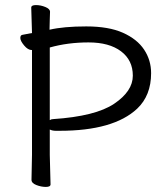

<svg xmlns="http://www.w3.org/2000/svg" viewBox="-20 -725 658 756"><path d="M104 -17 106 -116V-528H105Q90 -528 75 -546Q60 -564 60 -575.5Q60 -587 69 -588L106 -595Q103 -682 103 -695Q103 -705 121.5 -705Q140 -705 158.5 -697.5Q177 -690 177 -678.5Q177 -667 176 -649Q175 -631 175 -608Q231 -621 319.5 -621Q408 -621 464 -596Q520 -571 547.5 -529.5Q575 -488 575 -437Q575 -349 520 -297Q427 -210 215 -210H200Q186 -210 176 -215V-115L179 1Q179 11 160.5 11Q142 11 123 3.5Q104 -4 104 -17ZM176 -538V-252Q182 -256 189 -256Q356 -267 429.5 -316.5Q503 -366 503 -427Q503 -488 456.5 -523Q410 -558 328.5 -558Q247 -558 176 -538Z"/></svg>

Font: QiushuiShotai
Style: Regular
Weight: 600
Designer: Fontworks Inc.
Foundry: Fontworks Inc.
Version: Version 1.250